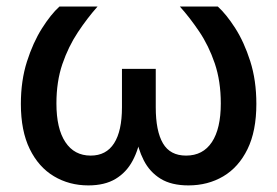

<svg xmlns="http://www.w3.org/2000/svg" viewBox="-20 -560 849 588"><path d="M250.5 7.8Q191.9 7.8 145 -20.3Q98.1 -48.3 71 -103.8Q43.9 -159.2 43.9 -241.7Q43.9 -313 62.5 -371.3Q81.1 -429.7 108.4 -472.9Q135.7 -516.1 162.1 -540H278.8Q247.1 -504.4 218.3 -460.9Q189.5 -417.5 171.1 -364Q152.8 -310.5 152.8 -243.2Q152.8 -166 180.2 -124.8Q207.5 -83.5 257.8 -83.5Q305.2 -83.5 329.3 -121.1Q353.5 -158.7 353.5 -231.4V-349.1H457V-231.4Q457 -158.7 479 -121.1Q501 -83.5 549.8 -83.5Q601.6 -83.5 628.9 -124.8Q656.2 -166 656.2 -243.2Q656.2 -311.5 637.7 -366Q619.1 -420.4 590.3 -463.1Q561.5 -505.9 530.8 -540H647Q672.9 -516.6 700.2 -474.1Q727.5 -431.6 746.3 -372.8Q765.1 -314 765.1 -241.7Q765.1 -158.7 738 -103.3Q710.9 -47.9 663.8 -20Q616.7 7.8 557.1 7.8Q504.9 7.8 471.7 -12.7Q438.5 -33.2 420.2 -69.1Q401.9 -105 394.5 -151.4H412.6Q405.3 -103.5 386.2 -67.9Q367.2 -32.2 334 -12.2Q300.8 7.8 250.5 7.8Z"/></svg>

Font: V-Inter
Style: Medium-500
Weight: 500
Designer: Rasmus Andersson
Foundry: rsms
Version: Version 4.000;git-4146feb